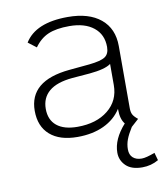

<svg xmlns="http://www.w3.org/2000/svg" viewBox="-77 -545 677 788"><g transform="rotate(-10 262.0 -150.5)"><path d="M521 162Q490 180 453 180Q408 180 385 157.5Q362 135 362 103Q362 47 413 -10Q396 -31 396 -70V-74Q370 -33 323 -11Q276 11 213 11Q139 11 98.5 -24.5Q58 -60 58 -125Q58 -250 227 -266L312 -274Q360 -279 378 -291Q396 -303 396 -332Q396 -384 359 -413.5Q322 -443 258 -443Q203 -443 169.5 -428.5Q136 -414 112 -380L78 -406Q124 -481 258 -481Q346 -481 395 -440.5Q444 -400 444 -327V-68Q444 -52 449 -42Q454 -32 470 -19L439 9Q422 36 414.5 56Q407 76 407 97Q407 120 420.5 132Q434 144 457 144Q475 144 512 130ZM396 -173V-261Q372 -243 307 -237L233 -231Q168 -225 136 -198Q104 -171 104 -125Q104 -79 134 -54.5Q164 -30 220 -30Q299 -30 347.5 -69Q396 -108 396 -173Z"/></g></svg>

Font: KoHo Light
Style: Regular
Weight: 300
Version: Version 1.000; ttfautohint (v1.6)